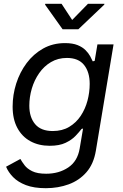

<svg xmlns="http://www.w3.org/2000/svg" viewBox="-20 -781 653 1017"><path d="M222.7 215.8Q159.7 215.8 117.2 199.5Q74.7 183.1 49.3 157Q23.9 130.9 12.2 102.1L87.9 61Q96.2 75.7 109.9 94Q123.5 112.3 150.4 125.7Q177.2 139.2 224.6 139.2Q292 139.2 341.3 106.2Q390.6 73.2 401.9 6.3L419.9 -100.1L412.1 -98.1Q399.9 -82 379.9 -61Q359.9 -40 327.1 -24.4Q294.4 -8.8 243.2 -8.8Q185.1 -8.8 140.9 -33Q96.7 -57.1 71.8 -103.5Q46.9 -149.9 46.9 -216.3Q46.9 -278.8 65.9 -338.6Q85 -398.4 121.1 -446.8Q157.2 -495.1 208.5 -523.9Q259.8 -552.7 324.2 -552.7Q364.7 -552.7 391.1 -542Q417.5 -531.2 433.3 -515.1Q449.2 -499 457.8 -482.9Q466.3 -466.8 471.2 -456.1L481.4 -458.5L496.1 -545.9H581.5L487.8 17.1Q476.1 87.4 438 131.1Q399.9 174.8 344 195.3Q288.1 215.8 222.7 215.8ZM259.3 -86.9Q309.6 -86.9 346.4 -108.9Q383.3 -130.9 407.5 -167.2Q431.6 -203.6 443.4 -247.8Q455.1 -292 455.1 -336.9Q455.1 -399.4 425.3 -436.8Q395.5 -474.1 334.5 -474.1Q287.1 -474.1 250 -452.1Q212.9 -430.2 187.3 -393.3Q161.6 -356.4 148.4 -311.5Q135.3 -266.6 135.3 -221.2Q135.3 -160.2 166 -123.5Q196.8 -86.9 259.3 -86.9ZM306.2 -760.7 362.3 -675.3 445.8 -760.7H533.2L532.2 -756.3L395 -626H311.5L218.8 -756.3L219.7 -760.7Z"/></svg>

Font: Inter
Style: Italic
Weight: 400
Italic angle: -9.3988°
Designer: Rasmus Andersson
Foundry: rsms
Version: Version 4.001;git-66647c0bb